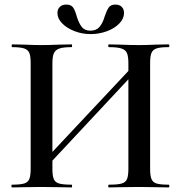

<svg xmlns="http://www.w3.org/2000/svg" viewBox="-20 -819 790 839"><path d="M147 -89 587 -558 605 -541 166 -71ZM32 -12Q68 -12 85 -17Q102 -22 108 -36.5Q114 -51 114 -81V-544Q114 -574 108 -588Q102 -602 85 -607.5Q68 -613 33 -613Q31 -613 31 -619Q31 -625 33 -625L86 -624Q132 -622 158 -622Q193 -622 241 -624L293 -625Q295 -625 295 -619Q295 -613 293 -613Q257 -613 239.5 -607Q222 -601 215.5 -586.5Q209 -572 209 -542V-81Q209 -51 215 -36.5Q221 -22 238.5 -17Q256 -12 293 -12Q295 -12 295 -6Q295 0 293 0Q259 0 240 -1L158 -2L85 -1Q66 0 32 0Q30 0 30 -6Q30 -12 32 -12ZM456 -12Q494 -12 511.5 -17Q529 -22 535 -36.5Q541 -51 541 -81V-542Q541 -572 535 -586.5Q529 -601 511 -607Q493 -613 456 -613Q453 -613 453 -619Q453 -625 456 -625L504 -624Q552 -622 589 -622Q616 -622 662 -624L717 -625Q720 -625 720 -619Q720 -613 717 -613Q681 -613 664.5 -607.5Q648 -602 642 -588Q636 -574 636 -544V-81Q636 -51 642 -36.5Q648 -22 664.5 -17Q681 -12 717 -12Q720 -12 720 -6Q720 0 717 0Q683 0 662 -1L589 -2L504 -1Q486 0 456 0Q453 0 453 -6Q453 -12 456 -12ZM437 -746Q446 -773 455 -786Q464 -799 484 -799Q502 -799 512 -789Q522 -779 522 -762Q522 -738 501.5 -716.5Q481 -695 447 -682.5Q413 -670 376 -670Q339 -670 305.5 -683Q272 -696 251.5 -717Q231 -738 231 -762Q231 -779 241.5 -789Q252 -799 270 -799Q291 -799 300 -785.5Q309 -772 316 -745Q325 -717 337.5 -701Q350 -685 375 -685Q401 -685 415 -701.5Q429 -718 437 -746Z"/></svg>

Font: Cormorant SC SemiBold
Style: Regular
Weight: 600
Designer: Christian Thalmann (Catharsis Fonts)
Foundry: Catharsis Fonts
Version: Version 4.000